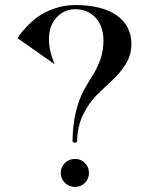

<svg xmlns="http://www.w3.org/2000/svg" viewBox="-20 -732 594 764"><path d="M278.3 -711.9Q385.7 -711.9 444.3 -670.9Q502.9 -629.9 502.9 -555.7Q502.9 -513.7 481 -478Q459 -442.4 427.7 -413.6Q396.5 -384.8 365.2 -354Q334 -323.2 311 -276.4Q288.1 -229.5 287.1 -171.9Q287.1 -164.1 278.3 -164.1Q268.6 -164.1 268.6 -171.9Q269.5 -236.3 282.2 -287.6Q294.9 -338.9 313 -371.6Q331.1 -404.3 349.1 -432.6Q367.2 -460.9 379.4 -495.6Q391.6 -530.3 391.6 -570.3Q391.6 -627.9 360.4 -661.6Q329.1 -695.3 278.3 -695.3Q236.3 -695.3 205.6 -663.1Q174.8 -630.9 174.8 -575.2Q174.8 -530.3 197.3 -476.6L49.8 -580.1Q52.7 -585 59.1 -594.2Q65.4 -603.5 86.4 -626Q107.4 -648.4 131.8 -666Q156.2 -683.6 195.8 -697.8Q235.4 -711.9 278.3 -711.9ZM238.3 -4.4Q221.7 -20.5 221.7 -43.9Q221.7 -67.4 238.3 -83.5Q254.9 -99.6 278.3 -99.6Q301.8 -99.6 317.9 -83.5Q334 -67.4 334 -43.9Q334 -20.5 317.9 -4.4Q301.8 11.7 278.3 11.7Q254.9 11.7 238.3 -4.4Z"/></svg>

Font: Olivea
Style: LigaturesFont
Weight: 400
Designer: Achmad Aprilia Pratama
Version: Version 001.000